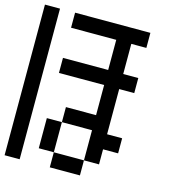

<svg xmlns="http://www.w3.org/2000/svg" viewBox="-121 -930 909 1026"><g transform="rotate(15 333.5 -416.5)"><path d="M0 0V-833.3H83.3V0ZM166.7 -83.3V-250H250V-83.3ZM166.7 -500V-583.3H416.7V-750H166.7V-833.3H583.3V-750H500V-583.3H583.3V-500H500V-250H583.3V-166.7H500V-83.3H416.7V-250H250V-333.3H416.7V-500ZM250 -83.3H416.7V0H250Z"/></g></svg>

Font: Galmuri11 Condensed
Style: Regular
Weight: 400
Width: 3
Designer: Lee Minseo (quiple)
Version: Version 2.399;hotconv 1.1.1;makeotfexe 2.6.0 DEVELOPMENT